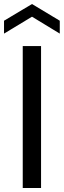

<svg xmlns="http://www.w3.org/2000/svg" viewBox="-40 -934 317 954"><path d="M0 0ZM0 0ZM164 0H73V-705H164ZM257 -767 119 -851 -20 -767V-831L119 -914L257 -831Z"/></svg>

Font: Ulagadi Sans
Style: Regular
Weight: 400
Designer: Ninad Kale (Devanagari), Jonny Pinhorn (Latin)
Foundry: Indian Type Foundry
Version: Version 3.01;March 29, 2020;FontCreator 12.0.0.2522 64-bit; 